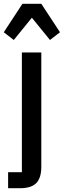

<svg xmlns="http://www.w3.org/2000/svg" viewBox="-45 -798 338 1018"><path d="M-2 115H71V-520H174V87Q174 145 147.5 172.5Q121 200 60 200H-2ZM174 -778 273 -627 220 -586 124 -704 28 -586 -25 -627 74 -778Z"/></svg>

Font: IBM Plex Sans Cond Medm
Style: Regular
Weight: 500
Width: 3
Designer: Mike Abbink, Paul van der Laan, Pieter van Rosmalen
Foundry: Bold Monday
Version: Version 1.3